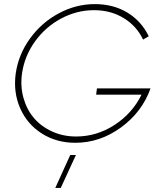

<svg xmlns="http://www.w3.org/2000/svg" viewBox="-20 -690 799 941"><path d="M57.1 -330.1Q70.3 -422.4 126.7 -500.7Q183.1 -579.1 267.8 -624.5Q352.5 -669.9 444.8 -669.9Q535.6 -669.9 604.5 -628.2Q673.3 -586.4 709 -512.2L681.2 -496.1Q649.4 -563 585.9 -601.6Q522.5 -640.1 440.9 -640.1Q356 -640.1 279.1 -598.9Q202.1 -557.6 151.1 -486.3Q100.1 -415 87.9 -330.1Q79.1 -266.6 95.2 -209.5Q111.3 -152.3 146.7 -111.1Q182.1 -69.8 235.8 -45.4Q289.6 -21 353 -21Q454.1 -21 541.3 -77.6Q628.4 -134.3 673.8 -226.1H451.2L455.1 -256.8H717.8Q676.3 -140.6 573 -65.4Q469.7 9.8 349.1 9.8Q256.8 9.8 185.1 -35.6Q113.3 -81.1 78.9 -159.4Q44.4 -237.8 57.1 -330.1ZM251 231 324.2 69.8H352.1L277.8 231Z"/></svg>

Font: Human Sans ExtraLight
Style: Italic
Weight: 200
Italic angle: -8°
Designer: Tim Radville
Foundry: Continuum
Version: Version 1.000;FEAKit 1.0